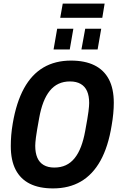

<svg xmlns="http://www.w3.org/2000/svg" viewBox="-20 -1036 663 1068"><path d="M275 12Q198 12 146 -14Q94 -40 67 -92Q40 -144 40 -224Q40 -253 42.5 -284Q45 -315 51 -350Q71 -467 113.5 -544.5Q156 -622 221.5 -660.5Q287 -699 375 -699Q452 -699 505 -673Q558 -647 585.5 -595Q613 -543 613 -464Q613 -436 610 -404Q607 -372 601 -338Q582 -220 539 -142.5Q496 -65 430 -26.5Q364 12 275 12ZM282 -104Q318 -104 346 -117Q374 -130 395 -156Q416 -182 430.5 -220Q445 -258 454 -308Q461 -347 465.5 -372.5Q470 -398 472 -415Q474 -432 475 -443Q476 -454 476 -463Q476 -502 464.5 -528.5Q453 -555 429 -569Q405 -583 369 -583Q334 -583 306 -570Q278 -557 257 -531Q236 -505 221.5 -467.5Q207 -430 198 -380Q191 -341 186.5 -315Q182 -289 180 -272.5Q178 -256 177 -245Q176 -234 176 -225Q176 -186 187.5 -159Q199 -132 223 -118Q247 -104 282 -104ZM278 -761 298 -876H388L368 -761ZM433 -761 454 -876H543L523 -761ZM315 -937 329 -1016H562L549 -937Z"/></svg>

Font: Archivo Condensed
Style: Bold Italic
Weight: 700
Width: 3
Italic angle: -10°
Designer: Hector Gatti
Foundry: Omnibus-Type
Version: Version 2.001